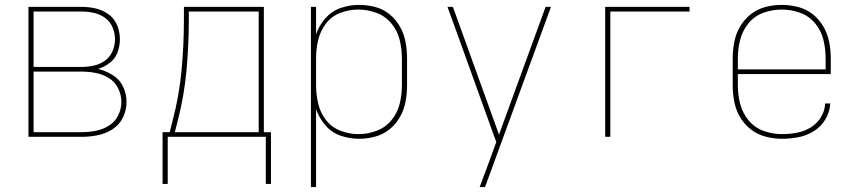

<svg xmlns="http://www.w3.org/2000/svg" viewBox="-20 -558 3496 783"><path d="M96 0H313Q346 0 378.5 -6.5Q411 -13 439 -31Q467 -49 481.5 -79Q496 -109 496 -142Q496 -175 482 -204.5Q468 -234 440 -251.5Q412 -269 380 -277Q406 -285 428 -302Q450 -319 459.5 -345Q469 -371 469 -398Q469 -427 458 -454.5Q447 -482 423 -499.5Q399 -517 370.5 -523.5Q342 -530 313 -530H96ZM313 -285H117V-511H313Q338 -511 363 -505.5Q388 -500 408.5 -485Q429 -470 439 -446.5Q449 -423 449 -398Q449 -373 439 -349.5Q429 -326 408.5 -311Q388 -296 363 -290.5Q338 -285 313 -285ZM117 -19V-266H313Q342 -266 370.5 -260.5Q399 -255 424 -239.5Q449 -224 462 -197.5Q475 -171 475 -142Q475 -114 462 -87.5Q449 -61 424 -45.5Q399 -30 370.5 -24.5Q342 -19 313 -19Z M1064 192H1085V-19H1056V-530H730V-478Q730 -375 720.5 -272.5Q711 -170 685 -70L672 -19H643V0H1064ZM693 -19 705 -66Q731 -167 740.5 -270.5Q750 -374 750 -478V-511H1035V-19ZM643 192H664V0H643Z M1248 205H1269V-113Q1281 -77 1307 -47Q1333 -17 1369.5 -4.5Q1406 8 1444 8Q1478 8 1510.5 -1Q1543 -10 1569 -31Q1595 -52 1611.5 -81.5Q1628 -111 1634 -144Q1640 -177 1640 -210V-320Q1640 -353 1634 -386Q1628 -419 1611.5 -448.5Q1595 -478 1569 -499.5Q1543 -521 1510.5 -529.5Q1478 -538 1444 -538Q1406 -538 1369.5 -525.5Q1333 -513 1307 -483.5Q1281 -454 1269 -418V-530H1248ZM1441 -11Q1404 -11 1368 -25Q1332 -39 1309 -69Q1286 -99 1277.5 -136Q1269 -173 1269 -210V-320Q1269 -358 1277.5 -394.5Q1286 -431 1309 -461.5Q1332 -492 1368 -505.5Q1404 -519 1441 -519Q1479 -519 1515.5 -505.5Q1552 -492 1576.5 -462Q1601 -432 1610 -395Q1619 -358 1619 -320V-210Q1619 -172 1610 -135Q1601 -98 1576.5 -68Q1552 -38 1515.5 -24.5Q1479 -11 1441 -11Z M1936 205H1958L2227 -530H2205L2015 -9L1827 -530H1805L1856 -389L1991 -14L2004 21L1966 125Q1958 145 1951 165Q1944 185 1936 205Z M2448 0H2469V-511H2792V-530H2448Z M3169 8Q3203 8 3236.5 1.5Q3270 -5 3299.5 -23.5Q3329 -42 3346.5 -72Q3364 -102 3366 -136H3345Q3344 -106 3327.5 -79.5Q3311 -53 3285 -37.5Q3259 -22 3229 -16.5Q3199 -11 3169 -11Q3131 -11 3094.5 -24Q3058 -37 3033 -67Q3008 -97 2998.5 -134.5Q2989 -172 2989 -210V-256H3368V-320Q3368 -354 3361.5 -387Q3355 -420 3338 -449.5Q3321 -479 3294.5 -500Q3268 -521 3235 -529.5Q3202 -538 3168 -538Q3134 -538 3101.5 -529.5Q3069 -521 3042 -500Q3015 -479 2998 -449.5Q2981 -420 2974.5 -387Q2968 -354 2968 -320V-210Q2968 -176 2974.5 -143Q2981 -110 2998 -80.5Q3015 -51 3042.5 -30Q3070 -9 3103 -0.5Q3136 8 3169 8ZM2989 -275V-320Q2989 -358 2998.5 -395.5Q3008 -433 3032.5 -463Q3057 -493 3093.5 -506Q3130 -519 3168 -519Q3206 -519 3242.5 -506Q3279 -493 3304 -463Q3329 -433 3338 -395.5Q3347 -358 3347 -320V-275Z"/></svg>

Font: Iosevka Sparkle Thin
Style: Regular
Weight: 100
Designer: Belleve Invis
Foundry: Belleve Invis
Version: Version 4.5.0; ttfautohint (v1.8.3)